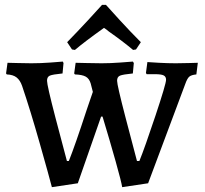

<svg xmlns="http://www.w3.org/2000/svg" viewBox="-20 -760 845 792"><path d="M71 -406Q63 -429 48.5 -440.5Q34 -452 8 -453L5 -457L11 -501Q22 -501 51 -500Q80 -499 109 -499Q148 -499 188 -502Q228 -505 239 -506L242 -500L238 -457Q197 -453 185.5 -448Q174 -443 174 -427Q174 -408 208.5 -275.5Q243 -143 256 -96H264Q290 -161 337 -305Q346 -330 352 -349Q358 -368 363 -381L354 -416Q348 -436 333.5 -444Q319 -452 289 -453L286 -457L292 -501Q304 -501 336 -500Q368 -499 399 -499Q435 -499 475.5 -502Q516 -505 528 -506L532 -500L528 -457Q487 -453 475 -448Q463 -443 463 -427Q463 -409 497.5 -276.5Q532 -144 545 -96H555Q577 -150 621 -282Q665 -414 665 -431Q665 -444 655 -449Q645 -454 619 -454H585L582 -459L588 -504Q599 -503 636 -501Q673 -499 705 -499Q736 -499 761.5 -500Q787 -501 796 -501L790 -453Q769 -451 760.5 -443.5Q752 -436 744 -413L591 -4L484 12Q481 -9 457 -94.5Q433 -180 403 -279H397L301 -4L194 12Q183 -31 144 -168.5Q105 -306 71 -406ZM277 -556 257 -586Q299 -629 343.5 -677Q388 -725 401 -740H417Q430 -725 474.5 -676.5Q519 -628 561 -586L541 -556L529 -554Q486 -590 429 -630Q420 -638 409 -645Q329 -588 289 -554Z"/></svg>

Font: Alegreya SC Medium
Style: Regular
Weight: 500
Designer: Juan Pablo del Peral
Foundry: Huerta Tipografica
Version: Version 2.007; ttfautohint (v1.6)